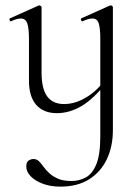

<svg xmlns="http://www.w3.org/2000/svg" viewBox="-20 -415 521 716"><path d="M135 -388V-145Q135 -84 156 -55.5Q177 -27 219 -27Q260 -27 301 -51.5Q342 -76 373 -119L378 -108Q329 -46 284 -19.5Q239 7 192 7Q143 7 115.5 -23.5Q88 -54 88 -115V-270Q88 -311 81.5 -328.5Q75 -346 58 -346Q43 -346 22 -336Q18 -334 16 -340Q14 -346 18 -347L123 -394Q125 -395 126 -395Q128 -395 131.5 -393Q135 -391 135 -388ZM401 -388V70Q401 131 378.5 178.5Q356 226 312.5 253.5Q269 281 205 281Q169 281 140.5 270.5Q112 260 95 243Q78 226 78 205Q78 190 86.5 184Q95 178 105 178Q117 178 125.5 186.5Q134 195 142.5 207Q151 219 164 231Q177 243 196.5 251.5Q216 260 247 260Q275 260 299.5 247Q324 234 339 198Q354 162 354 94V-270Q354 -311 348 -328.5Q342 -346 325 -346Q310 -346 289 -336Q285 -334 282.5 -340Q280 -346 284 -347L389 -394Q392 -395 393 -395Q395 -395 398 -393Q401 -391 401 -388Z"/></svg>

Font: Cormorant Infant Light Light
Style: Regular
Weight: 300
Version: Version 4.001